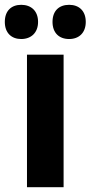

<svg xmlns="http://www.w3.org/2000/svg" viewBox="-53 -777 376 797"><path d="M-33 -686C-33 -640 -5 -615 35 -615C76 -615 105 -641 105 -686C105 -732 76 -757 35 -757C-5 -757 -33 -733 -33 -686ZM165 -686C165 -641 192 -615 234 -615C275 -615 303 -641 303 -686C303 -732 275 -757 234 -757C193 -757 165 -733 165 -686ZM211 0V-550H59V0Z"/></svg>

Font: Noto Sans Georgian Condensed ExtraBold
Style: Regular
Weight: 800
Width: 3
Designer: Monotype Design Team, Akaki Razmadze
Foundry: Google LLC
Version: Version 2.005